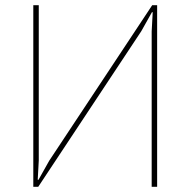

<svg xmlns="http://www.w3.org/2000/svg" viewBox="-20 -718 732 738"><path d="M108 0V-698H129V-101L125 -27H128L169 -100L565 -698H584V0H563V-597L567 -671H564L523 -598L127 0Z"/></svg>

Font: IBM Plex Sans Thin
Style: Regular
Weight: 100
Designer: Mike Abbink, Paul van der Laan, Pieter van Rosmalen
Foundry: Bold Monday
Version: Version 3.0